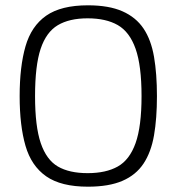

<svg xmlns="http://www.w3.org/2000/svg" viewBox="-20 -696 665 723"><path d="M54 -334Q54 -445 76 -521.5Q98 -598 154 -637Q210 -676 311 -676Q390 -676 441 -653.5Q492 -631 520.5 -588.5Q549 -546 560 -482Q571 -418 571 -334Q571 -250 560 -186.5Q549 -123 520.5 -80Q492 -37 441 -15Q390 7 311 7Q210 7 154 -32Q98 -71 76 -147Q54 -223 54 -334ZM112 -334Q112 -220 133.5 -157Q155 -94 198 -69Q241 -44 310 -44Q379 -44 423.5 -69Q468 -94 490.5 -157Q513 -220 513 -334Q513 -449 490.5 -512.5Q468 -576 423.5 -601.5Q379 -627 310 -627Q241 -627 197.5 -601Q154 -575 133 -512Q112 -449 112 -334Z"/></svg>

Font: Glory Thin Light
Style: Regular
Weight: 300
Version: Version 1.011